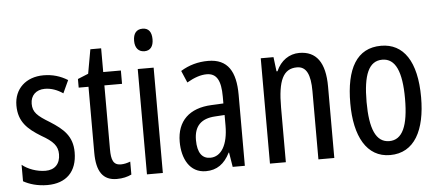

<svg xmlns="http://www.w3.org/2000/svg" viewBox="-50 -852 2227 975"><g transform="rotate(-5 1063.0 -364.5)"><path d="M307 -144C307 -226 262 -265 196 -307C133 -345 111 -365 111 -408C111 -450 139 -478 184 -478C217 -478 248 -466 276 -447L306 -512C269 -535 229 -547 183 -547C94 -547 33 -491 33 -406C33 -323 78 -283 145 -242C205 -208 227 -183 227 -141C227 -92 199 -63 152 -63C108 -63 62 -80 33 -104V-20C63 -3 105 10 155 10C251 10 307 -45 307 -144Z M536 -62C497 -62 487 -89 487 -143V-469H577V-537H487V-658H432L410 -535L356 -513V-469H406V-133C406 -37 438 10 509 10C539 10 563 4 584 -6V-72C568 -66 552 -62 536 -62Z M705 -739C674 -739 657 -719 657 -681C657 -645 675 -624 705 -624C735 -624 751 -645 751 -681C751 -718 736 -739 705 -739ZM744 -537H663V0H744Z M1022 -547C971 -547 924 -534 882 -508L908 -447C946 -469 979 -480 1009 -480C1060 -480 1081 -442 1081 -360V-325L1020 -322C907 -317 843 -256 843 -150C843 -65 880 10 963 10C1019 10 1058 -18 1086 -74H1088L1100 0H1162V-362C1162 -480 1123 -547 1022 -547ZM1034 -263 1082 -266V-212C1082 -114 1047 -56 991 -56C950 -56 926 -86 926 -152C926 -222 961 -259 1034 -263Z M1487 -547C1436 -547 1392 -517 1369 -464H1364L1355 -537H1290V0H1371V-279C1371 -417 1399 -475 1469 -475C1517 -475 1537 -432 1537 -348V0H1618V-364C1618 -488 1573 -547 1487 -547Z M2084 -269C2084 -452 2018 -547 1904 -547C1780 -547 1723 -446 1723 -269C1723 -101 1783 10 1902 10C2027 10 2084 -102 2084 -269ZM1806 -269C1806 -407 1835 -476 1904 -476C1971 -476 2002 -407 2002 -269C2002 -130 1971 -61 1904 -61C1836 -61 1806 -132 1806 -269Z"/></g></svg>

Font: Noto Sans Arabic UI XCn
Style: Regular
Weight: 400
Width: 2
Designer: Monotype Design Team, Nadine Chahine and Nizar Qandah
Foundry: Monotype Imaging Inc.
Version: Version 2.010